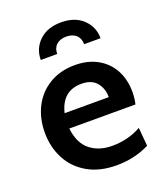

<svg xmlns="http://www.w3.org/2000/svg" viewBox="-135 -810 783 911"><g transform="rotate(-20 257.0 -354.0)"><path d="M29 -252Q29 -322 57.5 -379.5Q86 -437 141.5 -471Q197 -505 272 -505Q338 -505 386.5 -477.5Q435 -450 460.5 -402Q486 -354 486 -292Q486 -260 479 -231H145Q154 -154 198.5 -119Q243 -84 309 -84Q390 -84 456 -121L464 -28Q388 10 298 10Q212 10 151.5 -25Q91 -60 60 -119.5Q29 -179 29 -252ZM372 -307Q372 -351 347 -381Q322 -411 271 -411Q174 -411 149 -307ZM431 -583H348Q348 -613 329.5 -629.5Q311 -646 280 -646Q249 -646 230.5 -629.5Q212 -613 212 -583H129Q129 -640 169.5 -679Q210 -718 280 -718Q350 -718 390.5 -679Q431 -640 431 -583Z"/></g></svg>

Font: Cabin SemiBold
Style: Regular
Weight: 600
Designer: Pablo Impallari
Foundry: Pablo Impallari. http://www.impallari.com Igino Marini. http://www.ikern.com
Version: Version 2.001